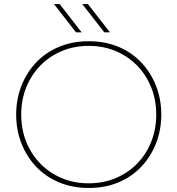

<svg xmlns="http://www.w3.org/2000/svg" viewBox="-20 -917 878 950"><path d="M419 13Q338 13 271.5 -15Q205 -43 158 -93Q111 -143 85.5 -209Q60 -275 60 -350Q60 -425 85.5 -491Q111 -557 158 -607Q205 -657 271.5 -685Q338 -713 419 -713Q501 -713 567 -685Q633 -657 680 -607Q727 -557 752.5 -491Q778 -425 778 -350Q778 -275 752.5 -209Q727 -143 680 -93Q633 -43 567 -15Q501 13 419 13ZM419 -10Q491 -10 552 -35.5Q613 -61 658 -107Q703 -153 728 -215Q753 -277 753 -350Q753 -423 728 -485Q703 -547 658 -593Q613 -639 552 -664.5Q491 -690 419 -690Q347 -690 286 -664.5Q225 -639 180 -593Q135 -547 110 -485Q85 -423 85 -350Q85 -277 110 -215Q135 -153 180 -107Q225 -61 286 -35.5Q347 -10 419 -10ZM496 -757 387 -897H415L524 -757ZM356 -757 247 -897H275L384 -757Z"/></svg>

Font: MuseoModerno Thin
Style: Regular
Weight: 100
Designer: Pablo Cosgaya, Héctor Gatti, Marcela Romero, and the Authors of The MuseoModerno Project.
Foundry: Omnibus-Type Team
Version: Version 1.003